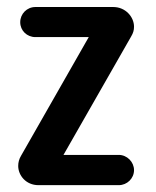

<svg xmlns="http://www.w3.org/2000/svg" viewBox="-20 -541 457 561"><path d="M39.1 -476.1C39.1 -451.7 58.6 -432.6 83.5 -432.6H239.3L41.5 -85.9C35.6 -76.2 33.2 -65.9 33.2 -56.2C33.2 -28.8 55.7 0 92.3 0H327.1C351.1 0 371.6 -19.5 371.6 -43.9C371.6 -67.9 351.1 -88.4 327.1 -88.4H165.5L363.3 -434.6C369.1 -444.3 371.6 -452.6 371.6 -462.9C371.6 -491.7 346.7 -520.5 311 -520.5H83.5C58.6 -520.5 39.1 -500.5 39.1 -476.1Z"/></svg>

Font: Supermercado One
Style: Regular
Weight: 400
Designer: James Grieshaber
Foundry: James Grieshaber
Version: Version 1.002